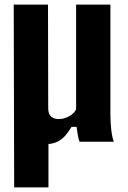

<svg xmlns="http://www.w3.org/2000/svg" viewBox="-20 -620 558 840"><path d="M42 200 40 -600H190L191 -146Q191 -122 203 -110.5Q215 -99 238 -99Q258.5 -99 281.2 -110.8Q304 -122.5 313 -142V-600H463V-124Q463 -84.5 466.8 -52Q470.5 -19.5 478 0H328Q323.5 -12 320.5 -28.5Q317.5 -45 315 -65H293Q279.5 -42 265.5 -26.5Q251.5 -11 235 -2Q215.5 8.5 192 10V200Z"/></svg>

Font: Big Shoulders Display Thin Black
Style: Regular
Weight: 900
Version: Version 2.002